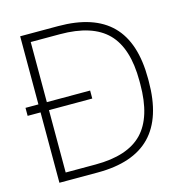

<svg xmlns="http://www.w3.org/2000/svg" viewBox="-106 -784 850 904"><g transform="rotate(-15 319.0 -332.0)"><path d="M73 -357V-689H258Q432 -689 517.5 -603Q603 -517 603 -341V-328Q603 -150 518 -62.5Q433 25 260 25H73V-318H10V-357ZM561 -325V-341Q561 -501 487.5 -575.5Q414 -650 256 -650H114V-357H325V-318H114V-14H260Q416 -14 488.5 -89Q561 -164 561 -325Z"/></g></svg>

Font: Gmarket Sans TTF Light
Style: Regular
Weight: 300
Designer: Creative Director : Sungho Lee; Art Director : Kiwoong Choi; Project Manager : Sori Yang, Jongwook Yoon; Font Designer :
Foundry: Sandoll Inc.
Version: Version 1.000;hotconv 1.0.109;makeotfexe 2.5.65596